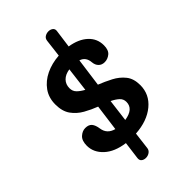

<svg xmlns="http://www.w3.org/2000/svg" viewBox="-251 -803 1027 1027"><g transform="rotate(-45 262.0 -290.0)"><path d="M184 102 197 2Q122 -8 80.5 -46.5Q39 -85 39 -136Q39 -174 58.5 -191.5Q78 -209 100 -209Q126 -209 138 -194.5Q150 -180 154 -151Q161 -104 210 -91L230 -241Q193 -255 157.5 -275Q122 -295 99 -327Q76 -359 76 -411Q76 -462 102.5 -499Q129 -536 173.5 -557.5Q218 -579 274 -583L286 -683Q288 -699 300 -706.5Q312 -714 326.5 -714Q341 -714 351.5 -706Q362 -698 360 -683L346 -580Q410 -570 447 -536Q484 -502 484 -451Q484 -415 465 -399.5Q446 -384 423 -384Q402 -384 389 -397Q376 -410 374 -432Q371 -475 334 -487L312 -325Q350 -310 386.5 -291Q423 -272 447 -242Q471 -212 471 -163Q471 -93 416 -47.5Q361 -2 271 4L259 102Q257 117 244.5 125.5Q232 134 217 134Q202 134 192 126Q182 118 184 102ZM191 -419Q191 -396 206 -381Q221 -366 245 -353L262 -491Q228 -486 209.5 -467Q191 -448 191 -419ZM355 -152Q355 -174 339 -188.5Q323 -203 298 -215L282 -88Q355 -99 355 -152Z"/></g></svg>

Font: Pacifico
Style: Regular
Weight: 400
Designer: Vernon Adams
Foundry: Vernon Adams
Version: Version 3.010; ttfautohint (v1.8.4.7-5d5b)